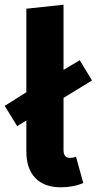

<svg xmlns="http://www.w3.org/2000/svg" viewBox="-29 -779 411 816"><path d="M268 -108Q282 -108 294 -113L325 -1Q282 17 229 17Q159 17 121 -22.5Q83 -62 83 -135V-267L44 -243L-9 -329L83 -387V-742L241 -759V-482L310 -523L362 -437L241 -363V-141Q241 -108 268 -108Z"/></svg>

Font: Fira Sans
Style: Bold
Weight: 700
Designer: bBox Type GmbH & Carrois Corporate GbR & Edenspiekermann AG
Foundry: bBox Type GmbH & Carrois Corporate GbR & Edenspiekermann AG
Version: Version 4.301;PS 004.301;hotconv 1.0.88;makeotf.lib2.5.64775